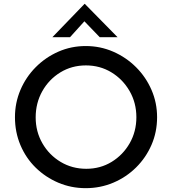

<svg xmlns="http://www.w3.org/2000/svg" viewBox="-20 -973 896 1001"><path d="M58 -362Q58 -437 86.5 -504Q115 -571 166 -622.5Q217 -674 284 -703.5Q351 -733 427 -733Q503 -733 570.5 -703.5Q638 -674 689.5 -622.5Q741 -571 770 -504Q799 -437 799 -362Q799 -285 770 -218Q741 -151 689.5 -100Q638 -49 570.5 -20.5Q503 8 427 8Q351 8 284 -20.5Q217 -49 166 -99Q115 -149 86.5 -216.5Q58 -284 58 -362ZM166 -361Q166 -287 201 -226Q236 -165 296 -129Q356 -93 430 -93Q503 -93 562 -129Q621 -165 656 -226Q691 -287 691 -362Q691 -437 655.5 -498.5Q620 -560 560.5 -596Q501 -632 428 -632Q354 -632 294.5 -595.5Q235 -559 200.5 -497.5Q166 -436 166 -361ZM500 -779 420 -862 345 -779H253L421 -953H422L593 -779Z"/></svg>

Font: Reem Kufi Ink
Style: Regular
Weight: 400
Designer: Khaled Hosny
Version: Version 1.7